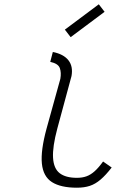

<svg xmlns="http://www.w3.org/2000/svg" viewBox="-20 -860 640 894"><path d="M338 14Q263 14 222 -12Q181 -38 175 -98.5Q169 -159 197 -262L261 -493Q266 -522 258.5 -543Q251 -564 214 -572L226 -618Q276 -608 298.5 -579.5Q321 -551 313 -506L247 -262Q224 -176 227 -125.5Q230 -75 258 -53.5Q286 -32 338 -32Q363 -32 382.5 -39Q402 -46 420.5 -62.5Q439 -79 460 -108L500 -80Q473 -45 448.5 -24Q424 -3 398 5.5Q372 14 338 14ZM309 -687 282 -722 440 -840 467 -805Z"/></svg>

Font: Victor Mono Thin
Style: Italic
Weight: 100
Italic angle: -12°
Monospace: yes
Designer: Rune Bjørnerås
Version: Version 1.561;gftools[0.9.30]